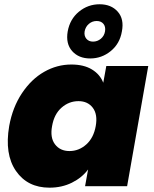

<svg xmlns="http://www.w3.org/2000/svg" viewBox="-20 -869 720 896"><path d="M22.9 -280.8Q38.6 -368.2 82.5 -434.1Q126.5 -500 186.3 -533.9Q246.1 -567.9 313 -567.9Q371.1 -567.9 408.9 -544.9Q446.8 -522 461.9 -482.9L476.1 -561H671.9L573.2 0H377L391.1 -78.1Q362.3 -39.6 315.4 -16.4Q268.6 6.8 210.9 6.8Q108.4 6.8 54.4 -71.3Q0.5 -149.4 22.9 -280.8ZM426.8 -280.8Q436.5 -335 413.1 -366Q389.6 -397 346.2 -397Q301.8 -397 267.1 -366.5Q232.4 -335.9 223.1 -280.8Q212.9 -226.6 236.8 -195.3Q260.7 -164.1 304.2 -164.1Q348.1 -164.1 382.6 -194.8Q417 -225.6 426.8 -280.8ZM295.9 -722.2Q306.2 -779.8 348.4 -814.5Q390.6 -849.1 444.8 -849.1Q499 -849.1 529.5 -814.5Q560.1 -779.8 548.8 -722.2Q539.1 -665 496.8 -630.6Q454.6 -596.2 400.9 -596.2Q347.2 -596.2 316.7 -630.6Q286.1 -665 295.9 -722.2ZM375 -723.1Q371.6 -702.1 382.8 -688.5Q394 -674.8 414.1 -674.8Q434.6 -674.8 450.7 -688.2Q466.8 -701.7 470.2 -723.1Q473.6 -744.6 462.6 -757.8Q451.7 -771 431.2 -771Q410.6 -771 395 -757.8Q379.4 -744.6 375 -723.1Z"/></svg>

Font: Poppins ExtraBold
Style: Italic
Weight: 800
Italic angle: -10°
Designer: Ninad Kale (Devanagari), Jonny Pinhorn (Latin)
Foundry: Indian Type Foundry
Version: Version 3.200;PS 1.000;hotconv 16.6.54;makeotf.lib2.5.65590